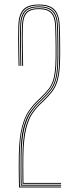

<svg xmlns="http://www.w3.org/2000/svg" viewBox="-20 -825 349 845"><path d="M79.2 -16Q78.8 -40.2 78.5 -70.2Q78.2 -100.2 78.8 -138.8Q80 -215.2 91.1 -259Q102.2 -302.8 119 -326.9Q135.8 -351 153.2 -367.8L168.8 -382.8Q191.2 -404.2 206 -423.2Q220.8 -442.2 229 -468.9Q237.2 -495.5 239.8 -539.2Q240.8 -558.2 240.9 -590Q241 -621.8 240.4 -655.4Q239.8 -689 238.8 -712.8Q236.8 -760 216.2 -780.5Q195.8 -801 150.8 -801Q106.2 -801 86.2 -780.2Q66.2 -759.5 64.8 -711.8Q63.8 -687.5 63.9 -658.9Q64 -630.2 64.6 -599Q65.2 -567.8 65.8 -535.2H61.8Q61.2 -567.8 60.6 -599Q60 -630.2 59.9 -658.9Q59.8 -687.5 60.8 -712Q62.2 -762 83.1 -783.5Q104 -805 150.8 -805Q197.8 -805 219.1 -783.6Q240.5 -762.2 242.8 -713Q243.8 -689 244.4 -655.4Q245 -621.8 244.9 -589.9Q244.8 -558 243.8 -539Q241.2 -494.5 232.8 -467.4Q224.2 -440.2 209.2 -420.9Q194.2 -401.5 171.8 -380L156 -365Q138.5 -348.2 122.2 -324.5Q106 -300.8 95.1 -257.6Q84.2 -214.5 82.8 -138.8Q82.5 -115.2 82.5 -93.4Q82.5 -71.5 82.8 -52.9Q83 -34.2 83.2 -20H248.8V-16ZM63.8 0Q63.2 -24.2 62.9 -43.1Q62.5 -62 62.4 -84Q62.2 -106 62.8 -139Q64 -218.5 76.2 -264.9Q88.5 -311.2 106.4 -336.8Q124.2 -362.2 141.8 -379L157.5 -394.2Q179.8 -415.5 193.5 -433Q207.2 -450.5 214.4 -474.8Q221.5 -499 223.8 -540Q224.5 -554 224.8 -575.8Q225 -597.5 224.8 -622.2Q224.5 -647 224 -670.6Q223.5 -694.2 222.8 -712.2Q221 -751.2 204.2 -768.1Q187.5 -785 150.8 -785Q114.5 -785 98.2 -767.9Q82 -750.8 80.8 -711.2Q79.8 -687.2 79.9 -658.8Q80 -630.2 80.6 -599.1Q81.2 -568 81.8 -535.2H77.8Q77 -584.2 76.1 -629.8Q75.2 -675.2 76.8 -711.5Q78 -753 95.1 -771Q112.2 -789 150.8 -789Q189.5 -789 207.2 -771.1Q225 -753.2 226.8 -712.2Q227.5 -694.2 228 -670.6Q228.5 -647 228.8 -622.1Q229 -597.2 228.8 -575.5Q228.5 -553.8 227.8 -539.8Q225.5 -498 218 -473.2Q210.5 -448.5 196.5 -430.6Q182.5 -412.8 160.2 -391.2L144.5 -376.2Q127 -359.5 109.2 -334.4Q91.5 -309.2 79.5 -263.5Q67.5 -217.8 66.8 -139Q66.5 -107.2 66.6 -85.4Q66.8 -63.5 67 -44.9Q67.2 -26.2 67.8 -4H248.8V0ZM71.5 -8Q70.5 -38.5 70.6 -65.8Q70.8 -93 70.8 -139Q70.8 -217 82.6 -262Q94.5 -307 112.2 -331.9Q130 -356.8 147.5 -373.5L163.2 -388.5Q185.5 -410 199.8 -428.2Q214 -446.5 221.8 -471.9Q229.5 -497.2 231.8 -539.8Q232.5 -553.8 232.8 -575.6Q233 -597.5 232.8 -622.4Q232.5 -647.2 232 -670.9Q231.5 -694.5 230.8 -712.5Q229 -755.8 210.4 -774.4Q191.8 -793 150.8 -793Q110.2 -793 92.1 -774.1Q74 -755.2 72.8 -711.5Q71.8 -687.2 71.9 -658.8Q72 -630.2 72.6 -599Q73.2 -567.8 73.8 -535.2H69.8Q69.2 -567.8 68.6 -599Q68 -630.2 67.9 -658.9Q67.8 -687.5 68.8 -711.8Q70 -757.5 89.1 -777.2Q108.2 -797 150.8 -797Q193.8 -797 213.2 -777.5Q232.8 -758 234.8 -712.8Q235.5 -694.8 236 -671Q236.5 -647.2 236.8 -622.2Q237 -597.2 236.8 -575.5Q236.5 -553.8 235.8 -539.5Q233.5 -496.2 225.5 -470.4Q217.5 -444.5 202.9 -425.9Q188.2 -407.2 166 -385.8L150.2 -370.8Q132.8 -353.8 115.9 -329.4Q99 -305 87.5 -260.6Q76 -216.2 74.8 -139Q74 -97 74.4 -68.1Q74.8 -39.2 75.5 -12H248.8V-8Z"/></svg>

Font: Big Shoulders Inline Thin
Style: Regular
Weight: 100
Designer: Patric King
Foundry: XO Type Co
Version: Version 2.002